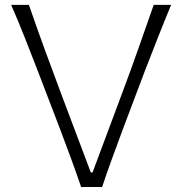

<svg xmlns="http://www.w3.org/2000/svg" viewBox="-20 -752 733 772"><path d="M306.2 0Q287.6 -55.2 264.6 -117.4Q241.7 -179.7 221.7 -232.4L133.8 -461.9Q111.3 -520.5 82.5 -593.5Q53.7 -666.5 24.9 -732.4H96.2Q125 -648.9 159.4 -554.4Q193.8 -460 225.1 -377L345.2 -58.6H352.1L471.7 -378.9Q503.4 -463.4 535.9 -555.4Q568.4 -647.5 598.1 -732.4H668Q641.1 -667.5 612.5 -595Q584 -522.5 561 -462.9L473.6 -231.4Q454.1 -178.7 431.6 -117.4Q409.2 -56.2 390.6 0Z"/></svg>

Font: Pinar DS1-Light
Style: Regular
Weight: 300
Designer: Amin Abedi
Version: Version 2.000